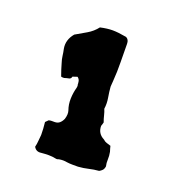

<svg xmlns="http://www.w3.org/2000/svg" viewBox="-76 -681 434 469"><g transform="rotate(20 141.5 -446.0)"><path d="M239 -299Q238 -292 234.5 -288.5Q231 -285 227 -283Q214 -282 201.5 -279Q189 -276 175 -275Q168 -275 160.5 -275Q153 -275 146 -276Q136 -278 125 -276Q121 -274 117 -275Q108 -277 98.5 -277Q89 -277 79 -276Q66 -274 60 -285Q62 -293 62.5 -301Q63 -309 64 -317Q64 -325 63.5 -333Q63 -341 62 -350Q64 -352 66 -354Q68 -356 69 -357Q73 -358 76.5 -358Q80 -358 84 -358Q92 -358 97 -362.5Q102 -367 105 -374Q109 -387 106 -396Q101 -410 101.5 -425.5Q102 -441 106 -455Q106 -457 106.5 -459Q107 -461 106 -462Q106 -467 105 -472Q104 -477 99 -481L87 -477Q86 -471 80.5 -470Q75 -469 69 -467Q68 -467 65 -467Q62 -467 61 -468Q58 -476 55.5 -484Q53 -492 51 -499Q48 -508 47 -516.5Q46 -525 44 -534Q40 -556 56 -575Q70 -583 84.5 -591.5Q99 -600 109 -613Q127 -617 141 -617Q155 -617 177 -613Q185 -609 185 -598Q185 -574 185.5 -550Q186 -526 184 -500Q184 -497 183.5 -493.5Q183 -490 183 -486Q184 -473 186.5 -458.5Q189 -444 187 -430Q190 -423 192 -414.5Q194 -406 197 -398Q196 -395 195.5 -392.5Q195 -390 194 -388Q194 -368 212 -359Q216 -355 221 -353.5Q226 -352 232 -350Q233 -346 234 -342.5Q235 -339 236 -336Q238 -326 237.5 -316.5Q237 -307 239 -299Z"/></g></svg>

Font: Darumadrop One
Style: Regular
Weight: 400
Version: Version 1.000